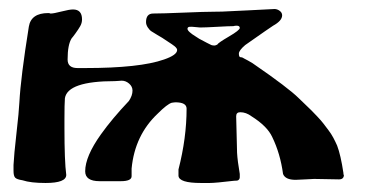

<svg xmlns="http://www.w3.org/2000/svg" viewBox="-20 -403 822 426"><path d="M274 -202Q274 -211 266.5 -217.5Q259 -224 250 -224Q248 -224 243 -223.5Q238 -223 235 -223Q130 -223 124 -185Q123 -172 123 -139V-119Q123 -45 127 -15Q127 3 81 3Q48 3 30 -3Q17 -5 13.5 -9Q10 -13 10 -24V-37Q11 -59 16.5 -107Q22 -155 23 -176Q26 -232 44 -344Q49 -374 87 -374Q90 -374 92 -373H93Q99 -373 116.5 -377.5Q134 -382 142 -382Q162 -382 162 -360Q162 -352 158 -345Q154 -338 147.5 -329Q141 -320 139 -318Q130 -304 130 -271Q130 -252 152 -252H169Q290 -252 344 -271Q373 -281 373 -292Q373 -295 370 -298Q368 -301 340 -319Q338 -320 329 -325.5Q320 -331 316 -333.5Q312 -336 308 -342Q304 -348 304 -354Q304 -373 320 -373Q340 -373 387.5 -375Q435 -377 455 -377Q474 -377 488 -378L530 -380Q587 -383 589 -383Q595 -383 600.5 -379Q606 -375 606 -369Q606 -357 586 -346Q581 -343 524 -303Q510 -291 510 -284Q510 -276 514 -276Q518 -276 522 -273Q530 -269 540 -263Q620 -208 643 -185Q646 -182 656.5 -172Q667 -162 671 -158Q675 -154 684 -144.5Q693 -135 697.5 -129Q702 -123 708.5 -114.5Q715 -106 719.5 -97.5Q724 -89 728 -80Q736 -59 742 -19Q742 -18 742 -16L743 -15Q743 -5 732 -5Q726 -5 705 -5.5Q684 -6 677 -6Q672 -6 657.5 -5Q643 -4 636 -4Q613 -4 608 -17Q602 -62 584 -99Q573 -123 538 -145Q526 -154 513 -154Q504 -154 504 -145Q504 -133 505 -105Q506 -77 506 -64Q507 -46 512 -17Q512 -12 512 -9.5Q512 -7 510.5 -5Q509 -3 507 -2.5Q505 -2 500 -2Q458 3 445 3H426Q377 3 376 -13V-27Q394 -97 394 -162Q394 -176 369 -176Q367 -176 364.5 -175.5Q362 -175 361 -175Q351 -172 330 -151Q279 -103 272 -29V-12Q272 -1 248 -1H246H201Q169 -1 169 -23Q169 -56 204 -105Q229 -140 266 -179Q274 -191 274 -202ZM424 -342Q421 -342 413 -343Q405 -344 400.5 -343.5Q396 -343 396 -339Q396 -336 401 -331.5Q406 -327 413.5 -322.5Q421 -318 422 -317Q434 -311 439 -308L449 -303Q452 -302 456 -302Q458 -302 462 -304Q464 -308 488 -322Q512 -336 512 -341Q512 -346 505 -346Q501 -346 498 -345Q488 -345 461.5 -343.5Q435 -342 424 -342Z"/></svg>

Font: Fedorovsk Unicode
Style: Medium
Weight: 500
Designer: Aleksandr Andreev and Nikita Simmons
Version: Version 3.2